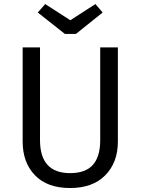

<svg xmlns="http://www.w3.org/2000/svg" viewBox="-20 -924 700 956"><path d="M455.1 -903.8 491.2 -861.8 357.9 -754.9H303.2L168 -861.8L205.1 -903.8L330.1 -823.2ZM566.9 -688V-219.2Q566.9 -115.2 504.4 -51.5Q441.9 12.2 329.1 12.2Q215.3 12.2 154.1 -51.3Q92.8 -114.7 92.8 -219.2V-688H179.2V-226.1Q179.2 -62 329.1 -62Q405.8 -62 442.4 -103Q479 -144 479 -226.1V-688Z"/></svg>

Font: Fira Sans Book
Style: Regular
Weight: 350
Designer: Carrois Corporate & Edenspiekermann AG
Foundry: Carrois Corporate GbR & Edenspiekermann AG
Version: Version 4.203;PS 004.203;hotconv 1.0.88;makeotf.lib2.5.64775